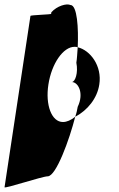

<svg xmlns="http://www.w3.org/2000/svg" viewBox="-21 -646 522 845"><path d="M113 -576 -1 178C-2 186 165 130 189 130C226 130 285 -33 310 -132C291 -117 273 -109 256 -109C206 -109 178 -184 192 -274C206 -366 257 -440 307 -440C312 -440 316 -440 321 -438C325 -521 319 -624 289 -624C272 -632 230 -620 205 -592L204 -585C204 -582 114 -580 113 -576ZM295 -285C323 -285 350 -236 321 -176C319 -164 316 -149 310 -132C365 -161 407 -214 416 -274C429 -356 376 -425 321 -438C319 -412 318 -388 315 -370C324 -326 310 -285 295 -285Z"/></svg>

Font: Ampere
Style: SCUltCndIta
Weight: 400
Version: Version 1